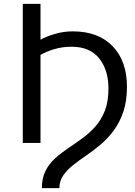

<svg xmlns="http://www.w3.org/2000/svg" viewBox="-20 -734 691 986"><path d="M195 232Q195 181 213.5 144Q232 107 262.5 79.5Q293 52 329.5 27.5Q366 3 402.5 -23.5Q439 -50 469.5 -84Q500 -118 518.5 -165.5Q537 -213 537 -279Q537 -374 489.5 -434Q442 -494 347 -494Q300 -494 258.5 -481.5Q217 -469 188 -452V0H97V-714H188V-530Q216 -546 261 -559.5Q306 -573 353 -573Q485 -573 558.5 -496.5Q632 -420 632 -289Q632 -214 613 -159Q594 -104 563.5 -63Q533 -22 496 9Q459 40 421.5 65.5Q384 91 353.5 115.5Q323 140 304 168Q285 196 285 232Z"/></svg>

Font: Noto Sans Coptic
Style: Regular
Weight: 400
Designer: Monotype Design Team, Denis Moyogo Jacquerye
Foundry: Monotype Imaging Inc.
Version: Version 2.002; ttfautohint (v1.8.4.7-5d5b)